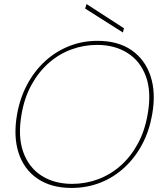

<svg xmlns="http://www.w3.org/2000/svg" viewBox="-20 -913 799 945"><path d="M332 12Q232 12 165 -33.5Q98 -79 71.5 -160.5Q45 -242 64 -350Q78 -430 113.5 -496.5Q149 -563 201 -611Q253 -659 319 -685.5Q385 -712 460 -712Q561 -712 627.5 -666Q694 -620 721 -538.5Q748 -457 729 -350Q715 -269 680 -203Q645 -137 592.5 -88.5Q540 -40 474 -14Q408 12 332 12ZM335 -8Q401 -8 462 -30.5Q523 -53 573 -97Q623 -141 658 -205Q693 -269 707 -352Q726 -460 698.5 -536Q671 -612 608 -652Q545 -692 458 -692Q392 -692 331 -669.5Q270 -647 220 -603Q170 -559 135 -495.5Q100 -432 86 -350Q67 -241 94.5 -164.5Q122 -88 185 -48Q248 -8 335 -8ZM585 -753 399 -871 406 -893 590 -774Z"/></svg>

Font: DM Sans 16pt Thin
Style: Italic
Weight: 250
Italic angle: -10°
Version: Version 4.004;gftools[0.9.30]